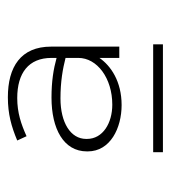

<svg xmlns="http://www.w3.org/2000/svg" viewBox="7 -749 434 488"><g transform="rotate(-90 224.0 -505.0)"><path d="M202 -436.6C155.4 -436.6 114.9 -460.4 114.9 -501V-503C114.9 -542.6 156.4 -568.3 217.8 -568.3C261.4 -568.3 293.1 -562.4 320.8 -555.4V-522.8C320.8 -475.2 269.3 -436.6 202 -436.6ZM81.2 -307.9H355.4V-332.7H81.2ZM220.8 -702C178.2 -702 146.5 -693.1 110.9 -678.2L121.8 -654.5C152.5 -668.3 181.2 -678.2 218.8 -678.2C282.2 -678.2 320.8 -649.5 320.8 -591.1V-578.2C292.1 -586.1 261.4 -591.1 219.8 -591.1C140.6 -591.1 83.2 -560.4 83.2 -501V-499C83.2 -441.6 142.6 -412.9 201 -412.9C261.4 -412.9 301 -440.6 320.8 -469.3V-418.8H349.5V-592.1C349.5 -669.3 297.8 -702 220.8 -702Z"/></g></svg>

Font: Meinily
Style: Regular
Weight: 500
Designer: Paul Hayes
Foundry: Paul Hayes
Version: Version 1.0; ttfautohint (v1.8.4.7-5d5b)